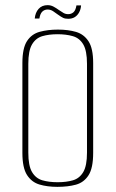

<svg xmlns="http://www.w3.org/2000/svg" viewBox="-20 -714 449 746"><path d="M203 12Q164 12 133.5 3Q103 -6 85 -34Q67 -62 67 -120V-469Q67 -527 85 -554.5Q103 -582 134.5 -590.5Q166 -599 205 -599Q245 -599 275.5 -590Q306 -581 324 -553.5Q342 -526 342 -469V-120Q342 -61 324 -33Q306 -5 275 3.5Q244 12 203 12ZM204 -6Q238 -6 263.5 -13.5Q289 -21 303.5 -45.5Q318 -70 318 -121V-466Q318 -517 303.5 -541.5Q289 -566 263 -573.5Q237 -581 204 -581Q170 -581 144.5 -573.5Q119 -566 104.5 -541.5Q90 -517 90 -466V-121Q90 -70 104.5 -45.5Q119 -21 144.5 -13.5Q170 -6 204 -6ZM245 -641Q233 -641 225.5 -644.5Q218 -648 204 -658Q197 -663 187 -670Q177 -677 165 -677Q153 -677 144.5 -669Q136 -661 133 -642H115Q117 -665 130 -679.5Q143 -694 165 -694Q177 -694 187.5 -688.5Q198 -683 209 -675Q219 -668 227 -663.5Q235 -659 245 -659Q257 -659 265.5 -666.5Q274 -674 277 -693H295Q294 -678 287.5 -666Q281 -654 270.5 -647.5Q260 -641 245 -641Z"/></svg>

Font: Alumni Sans Thin
Style: Regular
Weight: 100
Designer: Robert E. Leuschke
Foundry: Robert E. Leuschke
Version: Version 1.018